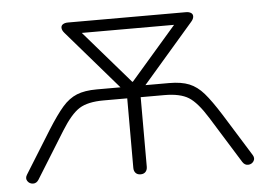

<svg xmlns="http://www.w3.org/2000/svg" viewBox="-42 -537 831 597"><g transform="rotate(-5 374.0 -239.0)"><path d="M353 -16V-233H279Q230 -233 203.5 -216.5Q177 -200 146 -150L56 -5Q49 6 38 5.5Q27 5 21 -4Q15 -13 22 -24L104 -156Q133 -202 153.5 -225.5Q174 -249 198.5 -259Q223 -269 261 -269H342V-261L176 -453Q169 -461 168.5 -468.5Q168 -476 174 -480Q180 -484 190 -484H558Q568 -484 574 -480Q580 -476 579.5 -468.5Q579 -461 572 -453L406 -261V-269H487Q525 -269 549.5 -259Q574 -249 594.5 -225.5Q615 -202 644 -156L726 -24Q733 -13 727 -4Q721 5 710 5.5Q699 6 692 -5L602 -150Q571 -200 544.5 -216.5Q518 -233 469 -233H395V-16Q395 -6 389.5 0Q384 6 374 6Q364 6 358.5 0Q353 -6 353 -16ZM375 -283 531 -463V-448H217V-463L373 -283Z"/></g></svg>

Font: SN Pro Thin
Style: Regular
Weight: 200
Designer: Tobias Whetton
Foundry: Supernotes
Version: Version 1.003;Glyphs 3.3 (3324)